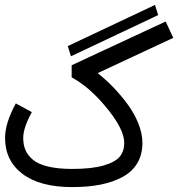

<svg xmlns="http://www.w3.org/2000/svg" viewBox="-57 -742 718 774"><path d="M567.9 -722.2 580.6 -681.2 229 -515.1 216.3 -556.2ZM610.8 -655.3 641.6 -589.4 336.9 -447.3Q370.6 -420.4 400.9 -388.9Q431.2 -357.4 458 -320.8Q484.9 -284.2 501 -243.7Q517.1 -203.1 517.1 -166Q517.1 -118.7 496.3 -84Q475.6 -49.3 437 -28.6Q398.4 -7.8 348.1 2.2Q297.9 12.2 234.4 12.2Q104 12.2 33.7 -41Q-36.6 -94.2 -36.6 -186Q-36.6 -245.6 6.8 -325.2L71.3 -290Q36.6 -226.6 36.6 -186Q36.6 -158.2 45.7 -137Q54.7 -115.7 75.9 -97.9Q97.2 -80.1 137.2 -70.6Q177.2 -61 234.4 -61Q312.5 -61 360.1 -74.7Q407.7 -88.4 425.8 -110.6Q443.8 -132.8 443.8 -166Q443.8 -218.3 379.4 -299.1Q314.9 -379.9 249.5 -419.9L231.9 -430.2V-479Z"/></svg>

Font: AzarMehrMonospaced
Style: SansBold
Weight: 1
Designer: Amin Abedi
Version: Version 1.00